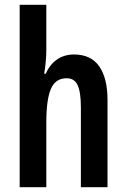

<svg xmlns="http://www.w3.org/2000/svg" viewBox="-20 -831 528 800"><path d="M173 -624Q173 -600 170.5 -572.5Q168 -545 164 -524H171Q187 -562 217.5 -583Q248 -604 288 -604Q359 -604 393.5 -554.5Q428 -505 428 -414V-51H317V-384Q317 -447 303.5 -476Q290 -505 258 -505Q211 -505 192 -460.5Q173 -416 173 -321V-51H62V-811H173Z"/></svg>

Font: Noto Sans Tamil UI ExtraCondensed SemiBold
Style: Regular
Weight: 600
Width: 2
Designer: Jelle Bosma - Monotype Design Team
Foundry: Monotype Imaging Inc.
Version: Version 2.004; ttfautohint (v1.8.4.7-5d5b)